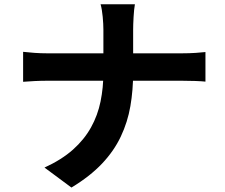

<svg xmlns="http://www.w3.org/2000/svg" viewBox="-20 -811 1040 888"><path d="M458.2 -674.2Q458.2 -699.1 455 -733.5Q451.8 -767.9 445.2 -791.3H603.9Q599.8 -767.9 597.8 -732.4Q595.8 -696.8 595.8 -673.4Q595.8 -645.2 595.8 -612.2Q595.8 -579.2 595.8 -544.3Q595.8 -509.4 595.8 -476Q595.8 -394.3 583.1 -320.4Q570.4 -246.5 538.7 -179.5Q507.1 -112.6 451.6 -54Q396.2 4.6 310.4 56.4L185.8 -36Q265.2 -72.4 317.6 -119.1Q369.9 -165.8 401 -221.9Q432.1 -277.9 445.1 -341.9Q458.2 -405.8 458.2 -476Q458.2 -509.2 458.2 -544.5Q458.2 -579.7 458.2 -613.3Q458.2 -646.8 458.2 -674.2ZM86.9 -571.3Q109.8 -568.7 139.1 -566.5Q168.4 -564.4 198.4 -564.4Q210.5 -564.4 247.1 -564.4Q283.6 -564.4 335.8 -564.4Q387.9 -564.4 447.9 -564.4Q507.9 -564.4 568.2 -564.4Q628.6 -564.4 680.9 -564.4Q733.2 -564.4 770.3 -564.4Q807.5 -564.4 820.9 -564.4Q855.6 -564.4 885.1 -566.4Q914.6 -568.5 930.2 -570.3V-433.5Q914.6 -435.3 882.4 -436.5Q850.2 -437.6 819.9 -437.6Q806.5 -437.6 769.7 -437.6Q733 -437.6 680.7 -437.6Q628.4 -437.6 568.5 -437.6Q508.6 -437.6 448.7 -437.6Q388.7 -437.6 337 -437.6Q285.4 -437.6 249.2 -437.6Q213.1 -437.6 201.7 -437.6Q169.1 -437.6 139.8 -436.1Q110.5 -434.5 86.9 -432.7Z"/></svg>

Font: Noto Sans JP
Style: Regular
Weight: 100
Designer: Ryoko NISHIZUKA 西塚涼子 (kana, bopomofo & ideographs); Paul D. Hunt (Latin, Greek & Cyrillic); Sandoll Communications 산돌커뮤니
Foundry: Adobe
Version: Version 2.004;hotconv 1.0.118;makeotfexe 2.5.65603